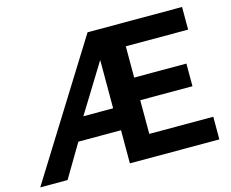

<svg xmlns="http://www.w3.org/2000/svg" viewBox="-124 -851 1190 991"><g transform="rotate(-15 470.5 -355.0)"><path d="M418 -710H923V-589H590V-422H869V-301H590V-121H932V0H454V-177H226L121 0H-25ZM444 -297V-555L285 -297Z"/></g></svg>

Font: PTCRaleway
Style: Bold
Weight: 700
Designer: Matt McInerney, Pablo Impallari, Rodrigo Fuenzalida
Foundry: Matt McInerney, Pablo Impallari, Rodrigo Fuenzalida
Version: Version 3.000g; ttfautohint (v1.5) -l 8 -r 28 -G 28 -x 14 -D